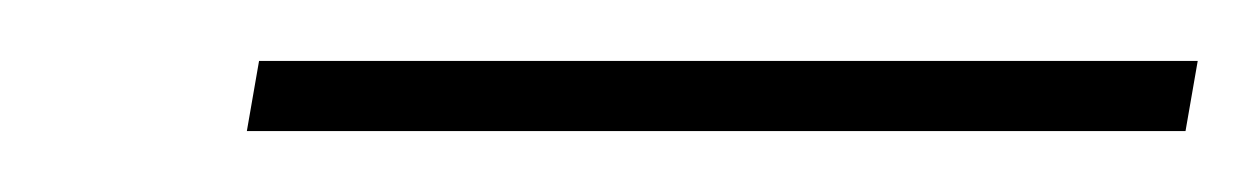

<svg xmlns="http://www.w3.org/2000/svg" viewBox="-20 -650 413 63"><path d="M61 -607 65 -630H373L369 -607Z"/></svg>

Font: DM Sans 11pt Thin
Style: Italic
Weight: 250
Italic angle: -10°
Version: Version 4.004;gftools[0.9.30]